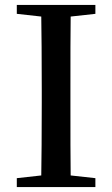

<svg xmlns="http://www.w3.org/2000/svg" viewBox="-20 -757 453 777"><path d="M366 0V-36L266 -47C265 -112 265 -211 265 -343V-394C265 -527 265 -625 266 -690L366 -701V-737H48V-701L147 -690C148 -625 149 -526 149 -394V-343C149 -210 148 -112 147 -47L48 -36V0Z"/></svg>

Font: AllPunType SemiBold
Style: Regular
Weight: 600
Version: 1.0